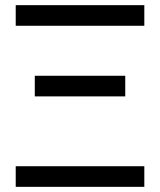

<svg xmlns="http://www.w3.org/2000/svg" viewBox="-20 -725 621 745"><path d="M41 -625V-705H540V-625ZM41 0V-80H540V0ZM115 -351V-431H466V-351Z"/></svg>

Font: TikTok Sans 24pt
Style: Regular
Weight: 400
Version: Version 4.000